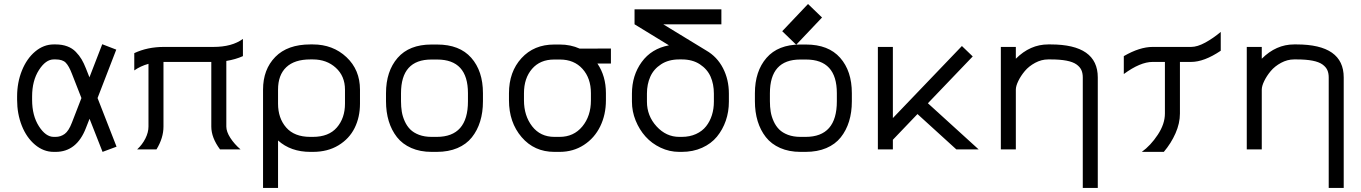

<svg xmlns="http://www.w3.org/2000/svg" viewBox="-20 -729 6641 937"><path d="M377.4 -250.5 331.1 -368.7Q316.4 -407.2 300.8 -423.1Q285.2 -439 251.5 -439H242.2Q203.1 -439 169.9 -387Q136.7 -335 136.7 -258.3V-241.7Q136.7 -164.6 169.9 -112.8Q203.1 -61 242.2 -61H251.5Q275.9 -61 295.7 -75.4Q315.4 -89.8 331.1 -130.9ZM399.4 -104.5Q354.5 12.2 251.5 12.2H242.2Q192.4 12.2 150.9 -22.7Q109.4 -57.6 86.4 -115.7Q63.5 -173.8 63.5 -241.7V-258.3Q63.5 -326.2 86.9 -384.5Q110.4 -442.9 151.6 -477.5Q192.9 -512.2 242.2 -512.2H251.5Q283.2 -512.2 308.1 -502.9Q333 -493.7 350.1 -475.8Q367.2 -458 378.2 -439.5Q389.2 -420.9 399.4 -395L416.5 -351.6L479 -513.2L547.4 -486.8L456.1 -250.5L548.8 -13.2L480.5 12.2L417 -149.4Z M779.8 -500H1021.5Q1112.3 -500 1165.5 -539.1V-455.1Q1129.9 -439 1084.5 -431.6V-111.3Q1084.5 -86.4 1104.2 -55.9Q1124 -25.4 1153.8 0H1053.7Q1011.2 -57.1 1011.2 -111.3V-426.8H777.8V-111.3Q777.8 -55.7 743.7 0H649.4Q674.3 -22.9 689.5 -53Q704.6 -83 704.6 -111.3V-417.5Q665.5 -406.7 635.3 -385.3V-469.7Q699.7 -500 779.8 -500Z M1663.6 -223.1V-291.5Q1663.6 -357.4 1618.9 -398.2Q1574.2 -439 1506.8 -439H1494.6Q1417 -439 1377 -400.9Q1336.9 -362.8 1336.9 -291.5V-223.1Q1336.9 -152.3 1376.7 -106.7Q1416.5 -61 1494.6 -61H1506.8Q1584.5 -61 1624 -106.9Q1663.6 -152.8 1663.6 -223.1ZM1506.8 12.2H1494.6Q1398.9 12.2 1336.9 -43.5V188H1263.7V-291.5Q1263.7 -390.1 1323.5 -451.2Q1383.3 -512.2 1494.6 -512.2H1506.8Q1604.5 -512.2 1670.7 -450.2Q1736.8 -388.2 1736.8 -291.5V-223.1Q1736.8 -157.2 1710.7 -104.5Q1684.6 -51.8 1631.8 -19.8Q1579.1 12.2 1506.8 12.2Z M2336.9 -274.4V-234.4Q2336.9 -180.7 2323.2 -136.5Q2309.6 -92.3 2282.7 -58.6Q2255.9 -24.9 2212.2 -6.3Q2168.5 12.2 2111.3 12.2H2086.4Q2030.3 12.2 1987.1 -6.8Q1943.8 -25.9 1917.2 -59.8Q1890.6 -93.8 1877.2 -137.9Q1863.8 -182.1 1863.8 -234.9V-273.9Q1863.8 -381.3 1920.4 -446.5Q1977.1 -511.7 2085.4 -511.7H2113.3Q2222.7 -511.7 2279.8 -447Q2336.9 -382.3 2336.9 -274.4ZM2113.3 -438.5H2085.4Q1937 -438.5 1937 -273.9V-234.9Q1937 -207.5 1940.9 -183.8Q1944.8 -160.2 1955.3 -137Q1965.8 -113.8 1982.2 -97.4Q1998.5 -81.1 2025.1 -71Q2051.8 -61 2086.4 -61H2111.3Q2263.7 -61 2263.7 -234.4V-274.4Q2263.7 -438.5 2113.3 -438.5Z M2937 -274.4V-239.3Q2937 -169.4 2909.2 -112.3Q2881.3 -55.2 2829.3 -21.5Q2777.3 12.2 2710.9 12.2H2685.5Q2587.4 12.2 2525.6 -59.8Q2463.9 -131.8 2463.9 -239.7V-273.9Q2463.9 -378.4 2524.9 -445.1Q2585.9 -511.7 2684.6 -511.7H2712.4Q2764.6 -511.7 2809.1 -491.7L2961.4 -492.2V-418.9H2895.5Q2937 -357.9 2937 -274.4ZM2712.4 -438.5H2684.6Q2615.7 -438.5 2576.4 -392.8Q2537.1 -347.2 2537.1 -273.9V-239.7Q2537.1 -164.1 2577.1 -112.5Q2617.2 -61 2685.5 -61H2710.9Q2779.8 -61 2821.8 -111.8Q2863.8 -162.6 2863.8 -239.3V-274.4Q2863.8 -347.2 2822.8 -392.8Q2781.7 -438.5 2712.4 -438.5Z M3244.6 -507.8 3076.7 -610.4V-683.6H3500.5V-610.4H3216.8L3426.8 -482.4Q3479.5 -452.1 3508.3 -396.5Q3537.1 -340.8 3537.1 -272V-232.9Q3537.1 -183.6 3522 -139.9Q3506.8 -96.2 3478.8 -62Q3450.7 -27.8 3406.2 -7.8Q3361.8 12.2 3307.1 12.2H3294.9Q3247.1 12.2 3203.9 -8.3Q3160.6 -28.8 3130.4 -62.5Q3100.1 -96.2 3082 -140.9Q3064 -185.5 3064 -232.9V-272Q3064 -360.8 3111.6 -426.3Q3159.2 -491.7 3244.6 -507.8ZM3137.2 -272V-232.9Q3137.2 -163.6 3184.1 -112.3Q3231 -61 3294.9 -61H3307.1Q3346.2 -61 3376.7 -75Q3407.2 -88.9 3426 -112.8Q3444.8 -136.7 3454.3 -167.2Q3463.9 -197.8 3463.9 -232.9V-272Q3463.9 -318.4 3447.8 -355Q3431.6 -391.6 3395.5 -415.3Q3359.4 -439 3307.1 -439H3294.9Q3242.7 -439 3206.3 -415.3Q3169.9 -391.6 3153.6 -354.7Q3137.2 -317.9 3137.2 -272Z M4137.2 -274.4V-234.4Q4137.2 -180.7 4123.5 -136.5Q4109.9 -92.3 4083 -58.6Q4056.2 -24.9 4012.5 -6.3Q3968.8 12.2 3911.6 12.2H3886.7Q3830.6 12.2 3787.4 -6.8Q3744.1 -25.9 3717.5 -59.8Q3690.9 -93.8 3677.5 -137.9Q3664.1 -182.1 3664.1 -234.9V-273.9Q3664.1 -381.3 3720.7 -446.5Q3777.3 -511.7 3885.7 -511.7H3913.6Q4022.9 -511.7 4080.1 -447Q4137.2 -382.3 4137.2 -274.4ZM3913.6 -438.5H3885.7Q3737.3 -438.5 3737.3 -273.9V-234.9Q3737.3 -207.5 3741.2 -183.8Q3745.1 -160.2 3755.6 -137Q3766.1 -113.8 3782.5 -97.4Q3798.8 -81.1 3825.4 -71Q3852.1 -61 3886.7 -61H3911.6Q4064 -61 4064 -234.4V-274.4Q4064 -438.5 3913.6 -438.5ZM3865.7 -510.7 3797.4 -576.7 3923.3 -709.5 3991.7 -643.6Z M4457.5 -172.4 4337.4 -46.9V0H4264.2V-500H4337.4V-152.8L4674.3 -504.4L4727.1 -453.6L4508.3 -225.1L4755.9 0H4647Z M4937.5 0H4864.3V-500H4937.5V-442.4Q5007.3 -512.2 5095.2 -512.2H5107.4Q5337.4 -512.2 5337.4 -351.1V188H5264.2V-351.1Q5264.2 -372.1 5257.3 -387.2Q5250.5 -402.3 5233.4 -414.6Q5216.3 -426.8 5185.1 -432.9Q5153.8 -439 5107.4 -439H5095.2Q5062.5 -439 5031.7 -422.4Q5001 -405.8 4981.2 -382.1Q4961.4 -358.4 4949.5 -333.7Q4937.5 -309.1 4937.5 -291.5Z M5605 -500H5793Q5823.2 -500 5862.1 -521.2Q5900.9 -542.5 5937.5 -573.2V-481.4Q5856.4 -426.8 5793 -426.8H5738.3V-174.8Q5738.3 -127.4 5716.8 -78.6Q5695.3 -29.8 5659.7 12.2H5552.2Q5595.2 -18.6 5630.1 -71.3Q5665 -124 5665 -174.8V-426.8H5605Q5544.9 -426.8 5464.4 -367.7V-455.1Q5542 -500 5605 -500Z M6137.7 0H6064.5V-500H6137.7V-442.4Q6207.5 -512.2 6295.4 -512.2H6307.6Q6537.6 -512.2 6537.6 -351.1V188H6464.4V-351.1Q6464.4 -372.1 6457.5 -387.2Q6450.7 -402.3 6433.6 -414.6Q6416.5 -426.8 6385.3 -432.9Q6354 -439 6307.6 -439H6295.4Q6262.7 -439 6231.9 -422.4Q6201.2 -405.8 6181.4 -382.1Q6161.6 -358.4 6149.7 -333.7Q6137.7 -309.1 6137.7 -291.5Z"/></svg>

Font: Anka/Coder
Style: Regular
Weight: 400
Monospace: yes
Version: Version 001.100